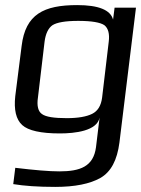

<svg xmlns="http://www.w3.org/2000/svg" viewBox="-20 -514 554 754"><path d="M65 -334 40 -137C34 -83 43 -45 67 -23C91 -1 141 10 215 10C275 10 361 0 371 -52L357 64C347 140 295 159 213 159C173 159 115 154 40 145L32 209C74 216 129 220 197 220C274 220 333 208 374 185C416 161 440 115 449 46L514 -484H430L424 -437C414 -475 367 -494 283 -494C152 -494 80 -458 65 -334ZM381 -131C377 -99 364 -78 342 -67C320 -56 287 -50 242 -50C192 -50 160 -55 145 -66C130 -76 124 -98 129 -131L155 -350C159 -382 170 -404 186 -415C203 -426 237 -432 287 -432C340 -432 374 -426 390 -415C405 -403 411 -381 407 -350Z"/></svg>

Font: Gamestation Display
Style: Italic
Weight: 400
Designer: Jonas Hecksher
Foundry: Jonas Hecksher, Playtypeª, e-types AS
Version: Version 1.003